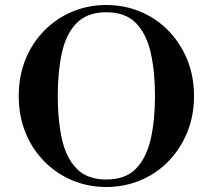

<svg xmlns="http://www.w3.org/2000/svg" viewBox="-20 -731 850 768"><path d="M55 -347Q55 -427 82 -493.5Q109 -560 157.5 -609Q206 -658 269.5 -684.5Q333 -711 405 -711Q477 -711 541 -684.5Q605 -658 653 -609Q701 -560 728.5 -493.5Q756 -427 756 -347Q756 -267 728.5 -200.5Q701 -134 653 -85Q605 -36 541 -9.5Q477 17 405 17Q333 17 269.5 -9.5Q206 -36 157.5 -85Q109 -134 82 -200.5Q55 -267 55 -347ZM211 -347Q211 -251 227.5 -175.5Q244 -100 286.5 -56.5Q329 -13 405 -13Q482 -13 524 -56.5Q566 -100 583 -175.5Q600 -251 600 -347Q600 -444 583 -519.5Q566 -595 524 -638.5Q482 -682 405 -682Q329 -682 286.5 -638.5Q244 -595 227.5 -519.5Q211 -444 211 -347Z"/></svg>

Font: Monomakh
Style: Regular
Weight: 400
Version: Version 1.200; ttfautohint (v1.8.4.7-5d5b)